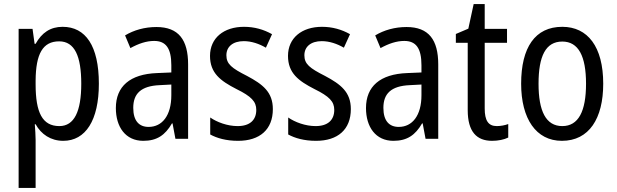

<svg xmlns="http://www.w3.org/2000/svg" viewBox="-20 -678 3013 938"><path d="M286 -547C226 -547 184 -518 154 -464H149L139 -537H71V240H154V6C154 -16 152 -44 150 -71H154C181 -22 228 10 289 10C398 10 463 -90 463 -269C463 -454 398 -547 286 -547ZM269 -476C345 -476 377 -403 377 -269C377 -134 343 -62 270 -62C187 -62 154 -128 154 -266V-285C155 -415 189 -476 269 -476Z M744 -546C687 -546 634 -531 591 -505L617 -443C657 -465 695 -478 733 -478C790 -478 817 -443 817 -359V-324L747 -321C615 -316 546 -256 546 -150C546 -58 593 10 680 10C747 10 787 -18 820 -75H823L837 0H899V-363C899 -483 853 -546 744 -546ZM760 -262 817 -265V-213C817 -113 772 -58 706 -58C660 -58 631 -87 631 -151C631 -220 668 -258 760 -262Z M1313 -145C1313 -228 1264 -266 1187 -307C1112 -345 1086 -365 1086 -408C1086 -450 1118 -477 1171 -477C1209 -477 1246 -464 1279 -445L1309 -511C1268 -534 1223 -547 1172 -547C1073 -547 1006 -492 1006 -405C1006 -321 1057 -283 1135 -243C1208 -207 1232 -182 1232 -141C1232 -92 1201 -62 1141 -62C1091 -62 1040 -81 1007 -104V-21C1040 -3 1085 10 1143 10C1249 10 1313 -45 1313 -145Z M1694 -145C1694 -228 1645 -266 1568 -307C1493 -345 1467 -365 1467 -408C1467 -450 1499 -477 1552 -477C1590 -477 1627 -464 1660 -445L1690 -511C1649 -534 1604 -547 1553 -547C1454 -547 1387 -492 1387 -405C1387 -321 1438 -283 1516 -243C1589 -207 1613 -182 1613 -141C1613 -92 1582 -62 1522 -62C1472 -62 1421 -81 1388 -104V-21C1421 -3 1466 10 1524 10C1630 10 1694 -45 1694 -145Z M1966 -546C1909 -546 1856 -531 1813 -505L1839 -443C1879 -465 1917 -478 1955 -478C2012 -478 2039 -443 2039 -359V-324L1969 -321C1837 -316 1768 -256 1768 -150C1768 -58 1815 10 1902 10C1969 10 2009 -18 2042 -75H2045L2059 0H2121V-363C2121 -483 2075 -546 1966 -546ZM1982 -262 2039 -265V-213C2039 -113 1994 -58 1928 -58C1882 -58 1853 -87 1853 -151C1853 -220 1890 -258 1982 -262Z M2407 -62C2365 -62 2348 -90 2348 -148V-469H2457V-537H2348V-658H2294L2268 -538L2207 -512V-469H2265V-140C2265 -34 2309 10 2384 10C2414 10 2443 4 2463 -6V-72C2447 -66 2426 -62 2407 -62Z M2927 -269C2927 -450 2851 -547 2727 -547C2594 -547 2526 -446 2526 -269C2526 -98 2599 10 2725 10C2858 10 2927 -99 2927 -269ZM2611 -269C2611 -404 2646 -475 2727 -475C2806 -475 2843 -404 2843 -269C2843 -134 2806 -62 2727 -62C2647 -62 2611 -135 2611 -269Z"/></svg>

Font: Noto Sans Khmer Condensed
Style: Regular
Weight: 400
Width: 3
Designer: Danh Hong and the Monotype Design Team
Foundry: Monotype Imaging Inc.
Version: Version 2.004